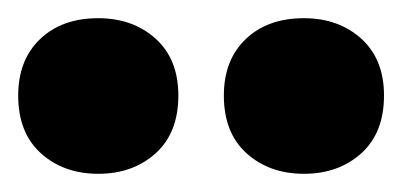

<svg xmlns="http://www.w3.org/2000/svg" viewBox="-24 -820 442 211"><path d="M-4 -715Q-4 -674 21 -651.5Q46 -629 84 -629Q122 -629 147 -651.5Q172 -674 172 -715Q172 -755 147 -777.5Q122 -800 84 -800Q44 -800 20 -777Q-4 -754 -4 -715ZM222 -715Q222 -674 247 -651.5Q272 -629 310 -629Q348 -629 373 -651.5Q398 -674 398 -715Q398 -755 373 -777.5Q348 -800 310 -800Q270 -800 246 -777Q222 -754 222 -715Z"/></svg>

Font: Geom Black
Style: Bold
Weight: 900
Version: Version 1.102